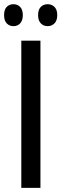

<svg xmlns="http://www.w3.org/2000/svg" viewBox="-32 -911 298 931"><path d="M71.3 0V-713.9H164.1V0ZM-12.2 -837.9Q-12.2 -864.7 0.7 -877.7Q13.7 -890.6 33.2 -890.6Q53.2 -890.6 65.9 -877.2Q78.6 -863.8 78.6 -837.9Q78.6 -811.5 65.9 -797.9Q53.2 -784.2 33.2 -784.2Q13.7 -784.2 0.7 -797.6Q-12.2 -811 -12.2 -837.9ZM152.8 -837.9Q152.8 -864.7 166 -877.7Q179.2 -890.6 199.2 -890.6Q219.2 -890.6 232.4 -877.2Q245.6 -863.8 245.6 -837.9Q245.6 -811.5 232.4 -797.9Q219.2 -784.2 199.2 -784.2Q178.7 -784.2 165.8 -797.9Q152.8 -811.5 152.8 -837.9Z"/></svg>

Font: Open Sans Condensed Medium
Style: Regular
Weight: 500
Width: 3
Designer: Monotype Design Team
Foundry: Monotype Imaging Inc.
Version: Version 3.000